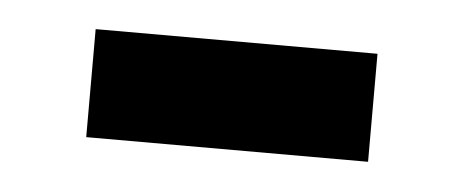

<svg xmlns="http://www.w3.org/2000/svg" viewBox="-25 -367 410 170"><g transform="rotate(5 180.0 -282.0)"><path d="M55 -234.5V-330.5H305.5V-234.5Z"/></g></svg>

Font: Encode Sans Condensed SemiBold
Style: Regular
Weight: 600
Width: 3
Designer: Multiple Designers
Foundry: Impallari Type
Version: Version 3.000; ttfautohint (v1.8.3) -l 8 -r 50 -G 200 -x 14 